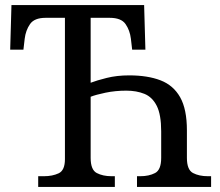

<svg xmlns="http://www.w3.org/2000/svg" viewBox="-20 -734 864 754"><path d="M130 0V-42H153Q186 -42 210.5 -53.5Q235 -65 235 -109V-664H159Q115 -664 98 -639.5Q81 -615 77 -582L72 -539H20L25 -714H546L551 -539H499L494 -582Q490 -615 473 -639.5Q456 -664 411 -664H336V-409Q359 -418 399 -428Q439 -438 487 -438Q560 -438 610.5 -418.5Q661 -399 687.5 -352Q714 -305 714 -222V-114Q714 -67 738 -54.5Q762 -42 796 -42H809V0H518V-42H531Q565 -42 589 -54.5Q613 -67 613 -114V-218Q613 -284 595.5 -318.5Q578 -353 547 -365.5Q516 -378 476 -378Q433 -378 394.5 -370Q356 -362 336 -354V-114Q336 -67 360 -54.5Q384 -42 418 -42H431V0Z"/></svg>

Font: NotoSerif-Regular
Style: Regular
Weight: 400
Designer: Monotype Design Team
Foundry: Monotype Imaging Inc.
Version: Version 2.007; ttfautohint (v1.8) -l 8 -r 50 -G 200 -x 14 -D